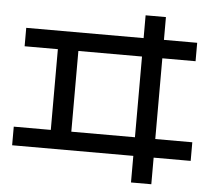

<svg xmlns="http://www.w3.org/2000/svg" viewBox="-58 -864 1116 1007"><g transform="rotate(5 500.0 -360.0)"><path d="M668 80V-60H30V-158H225V-583H50V-680H668V-800H775V-680H950V-583H775V-158H970V-60H775V80ZM333 -158H668V-583H333Z"/></g></svg>

Font: M PLUS 2 Thin Medium
Style: Regular
Weight: 500
Version: Version 1.001